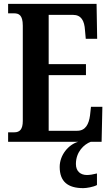

<svg xmlns="http://www.w3.org/2000/svg" viewBox="-20 -734 575 994"><path d="M22 0H385C335 14 289 68 289 130C289 206 331 240 411 240C428 240 464 234 482 224V164C462 169 445 172 430 172C398 172 373 154 373 115C373 52 415 13 450 0H506L510 -181H451L446 -136C440 -92 423 -57 380 -57H232V-345H425V-402H232V-657H358C401 -657 417 -626 420 -578L424 -533H483L480 -714H22V-665H52C77 -665 98 -657 98 -601V-108C98 -64 82 -49 54 -49H22Z"/></svg>

Font: Noto Serif Tamil ExtraCondensed
Style: Bold Italic
Weight: 700
Width: 2
Italic angle: -12°
Designer: Indian Type Foundry, Tom Grace, and the Monotype Design Team
Foundry: Monotype Imaging Inc.
Version: Version 2.003